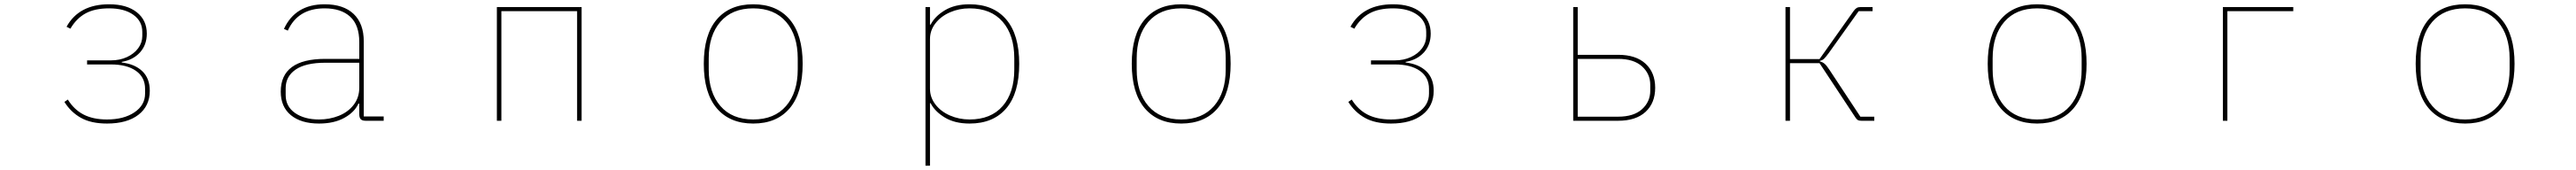

<svg xmlns="http://www.w3.org/2000/svg" viewBox="-20 -564 12040 794"><path d="M281 -88 297 -99Q326 -52 370.5 -29Q415 -6 480 -6Q559 -6 608.5 -39.5Q658 -73 658 -127V-149Q658 -203 615.5 -233Q573 -263 499 -263H387V-282H498Q540 -282 573.5 -297.5Q607 -313 626 -339Q645 -365 645 -396V-415Q645 -465 603 -495Q561 -525 490 -525Q423 -525 380 -501.5Q337 -478 309 -430L291 -439Q349 -544 490 -544Q572 -544 619 -507Q666 -470 666 -407Q666 -354 634 -319Q602 -284 549 -275V-272Q610 -265 645 -231.5Q680 -198 680 -140Q680 -69 627 -28Q574 13 480 13Q406 13 358.5 -13.5Q311 -40 281 -88Z M1292 -136Q1292 -289 1500 -289H1659V-367Q1659 -447 1616.5 -486Q1574 -525 1497 -525Q1372 -525 1325 -421L1307 -429Q1360 -544 1497 -544Q1585 -544 1632.5 -499Q1680 -454 1680 -370V-20H1773V0H1689Q1673 0 1666 -7Q1659 -14 1659 -30V-80H1655Q1637 -40 1589 -13.5Q1541 13 1471 13Q1387 13 1339.5 -26Q1292 -65 1292 -136ZM1659 -155V-271H1501Q1408 -271 1361.5 -239Q1315 -207 1315 -152V-120Q1315 -67 1358.5 -36.5Q1402 -6 1471 -6Q1520 -6 1563 -23Q1606 -40 1632.5 -74Q1659 -108 1659 -155Z M2323 0H2302V-531H2698V0H2677V-512H2323Z M3269 -266Q3269 -402 3329.5 -473Q3390 -544 3500 -544Q3610 -544 3670.5 -473Q3731 -402 3731 -266Q3731 -130 3670.5 -58.5Q3610 13 3500 13Q3390 13 3329.5 -58.5Q3269 -130 3269 -266ZM3708 -240V-291Q3708 -399 3653.5 -462Q3599 -525 3500 -525Q3401 -525 3346.5 -462Q3292 -399 3292 -291V-240Q3292 -132 3346.5 -69Q3401 -6 3500 -6Q3599 -6 3653.5 -69Q3708 -132 3708 -240Z M4305 210V-531H4326V-449H4329Q4349 -488 4395.5 -516Q4442 -544 4511 -544Q4622 -544 4682.5 -473Q4743 -402 4743 -266Q4743 -129 4682.5 -58Q4622 13 4511 13Q4442 13 4395.5 -15Q4349 -43 4329 -82H4326V210ZM4720 -240V-291Q4720 -400 4665.5 -462.5Q4611 -525 4511 -525Q4462 -525 4419.5 -506.5Q4377 -488 4351.5 -455Q4326 -422 4326 -381V-150Q4326 -109 4351.5 -76Q4377 -43 4419.5 -24.5Q4462 -6 4511 -6Q4611 -6 4665.5 -68.5Q4720 -131 4720 -240Z M5269 -266Q5269 -402 5329.5 -473Q5390 -544 5500 -544Q5610 -544 5670.5 -473Q5731 -402 5731 -266Q5731 -130 5670.5 -58.5Q5610 13 5500 13Q5390 13 5329.5 -58.5Q5269 -130 5269 -266ZM5708 -240V-291Q5708 -399 5653.5 -462Q5599 -525 5500 -525Q5401 -525 5346.5 -462Q5292 -399 5292 -291V-240Q5292 -132 5346.5 -69Q5401 -6 5500 -6Q5599 -6 5653.5 -69Q5708 -132 5708 -240Z M6281 -88 6297 -99Q6326 -52 6370.5 -29Q6415 -6 6480 -6Q6559 -6 6608.5 -39.5Q6658 -73 6658 -127V-149Q6658 -203 6615.5 -233Q6573 -263 6499 -263H6387V-282H6498Q6540 -282 6573.5 -297.5Q6607 -313 6626 -339Q6645 -365 6645 -396V-415Q6645 -465 6603 -495Q6561 -525 6490 -525Q6423 -525 6380 -501.5Q6337 -478 6309 -430L6291 -439Q6349 -544 6490 -544Q6572 -544 6619 -507Q6666 -470 6666 -407Q6666 -354 6634 -319Q6602 -284 6549 -275V-272Q6610 -265 6645 -231.5Q6680 -198 6680 -140Q6680 -69 6627 -28Q6574 13 6480 13Q6406 13 6358.5 -13.5Q6311 -40 6281 -88Z M7332 0V-531H7353V-308H7542Q7625 -308 7670 -266.5Q7715 -225 7715 -154Q7715 -83 7670 -41.5Q7625 0 7542 0ZM7542 -19Q7615 -19 7653.5 -54Q7692 -89 7692 -140V-168Q7692 -219 7653.5 -254Q7615 -289 7542 -289H7353V-19Z M8324 0V-531H8345V-288H8483L8642 -512Q8650 -523 8657 -527Q8664 -531 8675 -531H8731V-512H8666L8526 -316Q8512 -297 8504 -289.5Q8496 -282 8485 -280V-277Q8498 -274 8507.5 -265.5Q8517 -257 8530 -237L8674 -19H8739V0H8679Q8668 0 8662.5 -3Q8657 -6 8651 -15L8483 -269H8345V0Z M9269 -266Q9269 -402 9329.5 -473Q9390 -544 9500 -544Q9610 -544 9670.5 -473Q9731 -402 9731 -266Q9731 -130 9670.5 -58.5Q9610 13 9500 13Q9390 13 9329.5 -58.5Q9269 -130 9269 -266ZM9708 -240V-291Q9708 -399 9653.5 -462Q9599 -525 9500 -525Q9401 -525 9346.5 -462Q9292 -399 9292 -291V-240Q9292 -132 9346.5 -69Q9401 -6 9500 -6Q9599 -6 9653.5 -69Q9708 -132 9708 -240Z M10389 0H10368V-531H10697V-512H10389Z M11269 -266Q11269 -402 11329.5 -473Q11390 -544 11500 -544Q11610 -544 11670.5 -473Q11731 -402 11731 -266Q11731 -130 11670.5 -58.5Q11610 13 11500 13Q11390 13 11329.5 -58.5Q11269 -130 11269 -266ZM11708 -240V-291Q11708 -399 11653.5 -462Q11599 -525 11500 -525Q11401 -525 11346.5 -462Q11292 -399 11292 -291V-240Q11292 -132 11346.5 -69Q11401 -6 11500 -6Q11599 -6 11653.5 -69Q11708 -132 11708 -240Z"/></svg>

Font: IBM Plex Sans JP Thin
Style: Regular
Weight: 100
Designer: Mike Abbink; Paul van der Laan; Pieter van Rosmalen; Wujin Sim; Yejin Wi; Jinhee Kim; Boomi Park; Yona Kim; Kichan Ma
Foundry: Sandoll Inc.
Version: Version 1.001